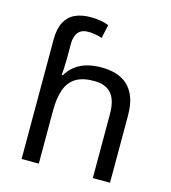

<svg xmlns="http://www.w3.org/2000/svg" viewBox="-113 -856 843 948"><g transform="rotate(15 308.5 -382.5)"><path d="M85 -611Q85 -665 102.5 -699Q120 -733 153.5 -749Q187 -765 233 -765Q262 -765 286.5 -760.5Q311 -756 327 -749L312 -680Q296 -685 278.5 -688.5Q261 -692 241 -692Q207 -692 190 -671.5Q173 -651 173 -613V-535Q173 -513 171.5 -488Q170 -463 169 -452H174Q193 -483 218.5 -502Q244 -521 277 -530Q310 -539 350 -539Q410 -539 451.5 -518Q493 -497 515 -453.5Q537 -410 537 -343V0H449V-326Q449 -398 420 -431.5Q391 -465 331 -465Q273 -465 238.5 -443.5Q204 -422 188.5 -379Q173 -336 173 -271V0H85Z"/></g></svg>

Font: malayalam115
Style: Regular
Weight: 400
Designer: Jelle Bosma - Monotype Design Team
Foundry: Monotype Imaging Inc.
Version: Version 2.103